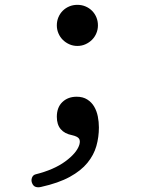

<svg xmlns="http://www.w3.org/2000/svg" viewBox="-20 -550 640 794"><path d="M150 223Q138 226 128 223Q118 220 113 208Q108 197 112 185.5Q116 174 127 171Q203 152 250 117.5Q297 83 308 49Q313 32 306.5 23Q300 14 278 9Q247 3 231 -16Q215 -35 215 -67Q215 -106 238 -128Q261 -150 297 -150Q323 -150 341 -138.5Q359 -127 369.5 -109Q380 -91 384.5 -68.5Q389 -46 389 -23Q389 17 378.5 54Q368 91 341.5 123.5Q315 156 268.5 181.5Q222 207 150 223ZM215 -445Q215 -463 221.5 -478.5Q228 -494 239.5 -505.5Q251 -517 266.5 -523.5Q282 -530 300 -530Q318 -530 333.5 -523.5Q349 -517 360.5 -505.5Q372 -494 378.5 -478.5Q385 -463 385 -445Q385 -428 378.5 -412.5Q372 -397 360.5 -385.5Q349 -374 333.5 -367Q318 -360 300 -360Q282 -360 266.5 -367Q251 -374 239.5 -385.5Q228 -397 221.5 -412.5Q215 -428 215 -445Z"/></svg>

Font: Maple Mono NF
Style: Regular
Weight: 400
Monospace: yes
Designer: subframe7536
Version: Version 7.000